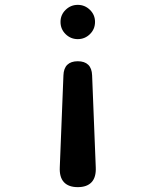

<svg xmlns="http://www.w3.org/2000/svg" viewBox="-20 -581 640 790"><path d="M241 -271Q242 -300 257 -314.5Q272 -329 300 -329Q328 -329 343 -314.5Q358 -300 359 -271L374 107Q376 148 357 168.5Q338 189 300 189Q262 189 243 168.5Q224 148 226 107ZM229 -491Q229 -520 250 -540.5Q271 -561 300 -561Q329 -561 350 -540.5Q371 -520 371 -491Q371 -461 350 -440.5Q329 -420 300 -420Q271 -420 250 -440.5Q229 -461 229 -491Z"/></svg>

Font: Maple Mono NL SemiBold
Style: Regular
Weight: 600
Monospace: yes
Designer: subframe7536
Version: Version 7.000